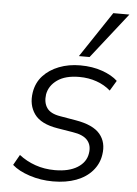

<svg xmlns="http://www.w3.org/2000/svg" viewBox="-54 -793 602 843"><g transform="rotate(5 247.0 -371.5)"><path d="M211 8Q157 8 108 -8Q59 -24 31 -49L57 -95Q89 -70 129 -56Q169 -42 215 -42Q277 -42 314.5 -65.5Q352 -89 358 -128Q364 -163 345 -185.5Q326 -208 279 -215L212 -226Q137 -238 108.5 -278Q80 -318 89 -374Q96 -417 123.5 -447Q151 -477 193.5 -493.5Q236 -510 287 -510Q341 -510 384.5 -494.5Q428 -479 452 -456L425 -411Q399 -434 363.5 -446.5Q328 -459 287 -459Q226 -459 190.5 -434Q155 -409 148 -370Q143 -334 159 -310.5Q175 -287 218 -280L288 -268Q365 -255 395.5 -218.5Q426 -182 417 -127Q411 -87 384 -56Q357 -25 313 -8.5Q269 8 211 8ZM277 -550 411 -751H482L324 -550Z"/></g></svg>

Font: Mulish ExtraLight Light
Style: Italic
Weight: 300
Italic angle: -9°
Version: Version 3.603